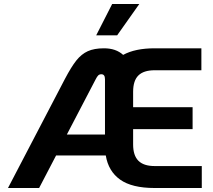

<svg xmlns="http://www.w3.org/2000/svg" viewBox="-20 -942 1066 962"><path d="M991 -110V0H755Q641 0 582 -42Q523 -84 510 -163H261L176 0H20L305 -546Q337 -607 362.5 -639Q388 -671 420 -685.5Q452 -700 501 -700Q561 -700 597 -667Q657 -700 755 -700H989V-590H755Q700 -590 673.5 -564Q647 -538 647 -482V-405H945V-295H647V-218Q647 -163 673.5 -136.5Q700 -110 755 -110ZM315 -268H506V-545Q506 -570 488 -570Q478 -570 472 -564Q466 -558 459 -544ZM542 -922H678L567 -765H462Z"/></svg>

Font: KoHo
Style: Bold
Weight: 700
Designer: Cadson Demak & Katatrad Team
Foundry: Cadson Demak Co.,Ltd.
Version: Version 1.000; ttfautohint (v1.6)